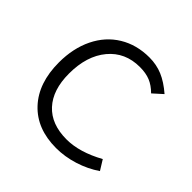

<svg xmlns="http://www.w3.org/2000/svg" viewBox="-141 -636 767 767"><g transform="rotate(45 242.0 -253.0)"><path d="M43 -243Q43 -323 73 -384.5Q103 -446 158 -479.5Q213 -513 285 -513Q325 -513 359.5 -498.5Q394 -484 431 -452L391 -416Q368 -439 343.5 -449Q319 -459 285 -459Q202 -459 152.5 -399.5Q103 -340 103 -240Q103 -148 149.5 -97.5Q196 -47 282 -47Q355 -47 440 -94L466 -52Q425 -24 375.5 -8.5Q326 7 277 7Q168 7 105.5 -60Q43 -127 43 -243Z"/></g></svg>

Font: Bellota Text
Style: Regular
Weight: 400
Designer: Kemie Guaida
Foundry: Kemie Guaida
Version: Version 4.001